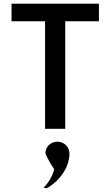

<svg xmlns="http://www.w3.org/2000/svg" viewBox="-20 -713 605 1048"><path d="M276 210C265 254 241 289 218 311C222 312 228 313 235 315C308 273 359 198 359 126C359 92 335 65 302 61C297 60 292 60 287 61H286C254 64 228 89 228 124C242 158 260 189 276 210ZM43 -693V-597H226V-10H336V-597H520V-693Z"/></svg>

Font: Bluebird
Style: Li
Weight: 300
Designer: Jasper
Foundry: Cannot Into Space Fonts
Version: Version 0.98